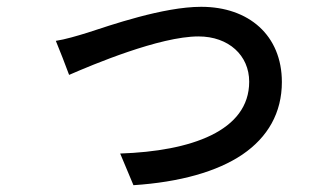

<svg xmlns="http://www.w3.org/2000/svg" viewBox="-20 -528 980 564"><path d="M692 -74C767 -125 808 -197 808 -287C808 -424 711 -508 571 -508C459 -508 302 -453 237 -432C208 -423 171 -412 144 -408L164 -358L183 -308C252 -338 449 -421 563 -421C652 -421 712 -365 712 -288C712 -143 541 -84 333 -77L372 16C509 7 618 -24 692 -74Z"/></svg>

Font: GenSekiGothic2 TW M
Style: Regular
Weight: 500
Version: Version 2.100;PS 2.1;hotconv 16.6.51;makeotf.lib2.5.65220 DE